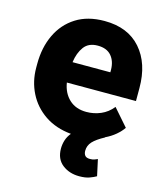

<svg xmlns="http://www.w3.org/2000/svg" viewBox="-109 -620 761 891"><g transform="rotate(15 271.0 -174.5)"><path d="M435.5 167Q423.3 174.3 403.8 181.4Q384.3 188.5 355 188.5Q307.1 188.5 273.7 162.4Q240.2 136.2 240.2 85.9Q240.2 65.9 246.3 46.1Q252.4 26.4 267.1 8.3Q193.4 1.5 140.6 -34.4Q87.9 -70.3 60.1 -125.7Q32.2 -181.2 32.2 -246.6V-265.1Q32.2 -343.8 61.5 -405.5Q90.8 -467.3 146.7 -502.7Q202.6 -538.1 283.2 -538.1Q396 -538.1 457.8 -467.5Q519.5 -397 519.5 -279.3V-216.8H187.5Q195.3 -167.5 227.1 -137.9Q258.8 -108.4 309.6 -108.4Q345.7 -108.4 378.4 -122.3Q411.1 -136.2 435.1 -166L506.3 -84.5Q493.7 -65.9 472.7 -48.1Q451.7 -30.3 423.8 -17.1L424.8 -16.6Q386.7 3.9 369.1 22.7Q351.6 41.5 351.6 66.9Q351.6 80.6 358.4 89.4Q365.2 98.1 382.3 98.1Q395 98.1 403.6 95Q412.1 91.8 418.5 88.9ZM282.2 -419.4Q238.3 -419.4 216.6 -390.1Q194.8 -360.8 188.5 -314.9H370.1V-326.7Q369.6 -368.2 347.7 -393.8Q325.7 -419.4 282.2 -419.4Z"/></g></svg>

Font: Vazirmatn UI FD ExtraBold
Style: Regular
Weight: 800
Designer: Saber Rastikerdar
Foundry: Saber Rastikerdar
Version: Version 33.003